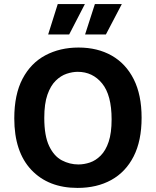

<svg xmlns="http://www.w3.org/2000/svg" viewBox="-20 -907 764 941"><path d="M360 14Q217 14 133.5 -74.5Q50 -163 50 -327Q50 -444 90.5 -521Q131 -598 202.5 -636Q274 -674 365 -674Q458 -674 527.5 -634.5Q597 -595 635.5 -518.5Q674 -442 674 -330Q674 -217 635 -140.5Q596 -64 525.5 -25Q455 14 360 14ZM364 -101Q392 -101 420.5 -110.5Q449 -120 473.5 -144.5Q498 -169 512.5 -212Q527 -255 527 -322Q527 -441 480.5 -498Q434 -555 361 -555Q335 -555 306.5 -545.5Q278 -536 253 -511.5Q228 -487 212.5 -443Q197 -399 197 -329Q197 -241 221 -191Q245 -141 283.5 -121Q322 -101 364 -101ZM319 -738H216L263 -887H396ZM499 -738H397L445 -887H577Z"/></svg>

Font: Bricolage Grotesque 10pt Bricolage Grotesque 10pt Regular
Style: Bold
Weight: 700
Designer: Mathieu Triay
Foundry: Atelier Triay
Version: Version 1.000; ttfautohint (v1.8.4.7-5d5b);gftools[0.9.32]